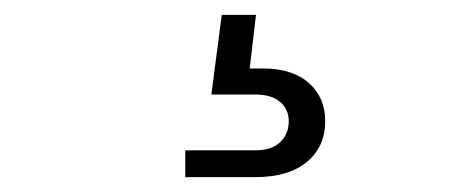

<svg xmlns="http://www.w3.org/2000/svg" viewBox="-20 -33 640 258"><path d="M323 205H229V169H323Q345 169 356.5 158Q368 147 368 130Q368 114 356.5 104Q345 94 323 94H264L278 -13H324L314 72L287 59H333Q373 59 395 78.5Q417 98 417 130Q417 164 392.5 184.5Q368 205 323 205Z"/></svg>

Font: SUSE Light
Style: Regular
Weight: 300
Designer: Rene Bieder
Foundry: SUSE
Version: Version 1.000